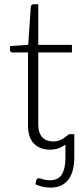

<svg xmlns="http://www.w3.org/2000/svg" viewBox="-20 -692 390 898"><path d="M286 -16Q271 -4.5 253 1.8Q235 8 214 8Q166.5 8 138.8 -20.2Q111 -48.5 111 -106.5V-446.5H39.5Q34 -446.5 30.5 -449.5Q27 -452.5 27 -458V-476.5L112 -482.5L124 -660.5Q125 -665 128 -668.5Q131 -672 136.5 -672H159V-482H316.5V-446.5H159V-109Q159 -88.5 164.2 -73.5Q169.5 -58.5 178.8 -49Q188 -39.5 200.5 -35Q213 -30.5 227.5 -30.5Q246 -30.5 259 -35.8Q272 -41 281 -47.5Q290 -54 296 -59.2Q302 -64.5 306 -64.5H327.5V43.5Q327.5 73.5 321.5 99.5Q315.5 125.5 302.2 144.5Q289 163.5 267.8 174.5Q246.5 185.5 215.5 185.5Q198 185.5 181.2 181.8Q164.5 178 145.5 170L149.5 151.5Q151.5 144.5 155 143Q158.5 141.5 161.5 141.5Q166.5 141.5 180 146.2Q193.5 151 213.5 151Q253.5 151 269.8 123Q286 95 286 46.5Z"/></svg>

Font: Lato Light
Style: Regular
Weight: 300
Designer: Lukasz Dziedzic
Foundry: tyPoland Lukasz Dziedzic
Version: Version 2.007; 2014-02-27